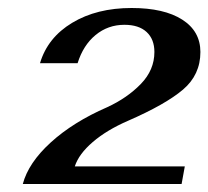

<svg xmlns="http://www.w3.org/2000/svg" viewBox="-20 -730 521 480"><path d="M248 -462Q298 -485 332 -520Q366 -555 366 -600Q366 -632 346.5 -650Q327 -668 291 -668Q250 -668 219 -642.5Q188 -617 174 -572H80Q99 -636 160.5 -673Q222 -710 309 -710Q390 -710 435.5 -681Q481 -652 481 -600Q481 -543 437.5 -506Q394 -469 300 -428Q247 -405 212 -375Q177 -345 167 -314H442L434 -270H37Q51 -323 107 -374Q163 -425 248 -462Z"/></svg>

Font: Fahkwang
Style: Bold Italic
Weight: 700
Italic angle: -10°
Designer: Suppakit Chalermlarp | Katatrad Co.,Ltd.
Foundry: Cadson Demak Co.,Ltd.
Version: Version 1.000; ttfautohint (v1.6)